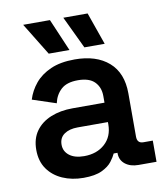

<svg xmlns="http://www.w3.org/2000/svg" viewBox="-81 -766 738 848"><g transform="rotate(-10 288.5 -342.0)"><path d="M226 14Q174 14 132 -4.5Q90 -23 65.5 -58Q41 -93 41 -144Q41 -194 65.5 -228Q90 -262 133 -279.5Q176 -297 231 -297H374V-327Q374 -366 350 -390.5Q326 -415 275 -415Q225 -415 199.5 -391.5Q174 -368 166 -331L60 -366Q72 -405 98.5 -437Q125 -469 169 -488.5Q213 -508 277 -508Q374 -508 429.5 -459.5Q485 -411 485 -319V-125Q485 -95 513 -95H555V0H474Q438 0 415 -18Q392 -36 392 -67V-69H375Q369 -55 354 -35Q339 -15 308.5 -0.5Q278 14 226 14ZM245 -80Q302 -80 338 -112.5Q374 -145 374 -200V-210H238Q201 -210 178 -194Q155 -178 155 -147Q155 -117 179 -98.5Q203 -80 245 -80ZM169 -553 80 -698H200L262 -553ZM329 -553 260 -698H369L420 -553Z"/></g></svg>

Font: Space Grotesk SemiBold
Style: Regular
Weight: 600
Designer: Florian Karsten
Foundry: Florian Karsten
Version: Version 2.000